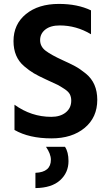

<svg xmlns="http://www.w3.org/2000/svg" viewBox="-20 -699 558 981"><path d="M477 -189Q477 -99 412.5 -45.5Q348 8 243 8Q129 8 54 -35V-164Q140 -102 242 -102Q288 -102 316 -124.5Q344 -147 344 -185Q344 -203 337 -217Q330 -231 308.5 -245Q287 -259 275.5 -265Q264 -271 228 -287Q218 -292 213 -294Q176 -311 153 -324.5Q130 -338 103 -361Q76 -384 62.5 -416Q49 -448 49 -489Q49 -575 112.5 -627Q176 -679 281 -679Q376 -679 445 -646V-524Q370 -569 285 -569Q238 -569 211.5 -548Q185 -527 185 -494Q185 -461 213.5 -439.5Q242 -418 299 -392Q339 -374 364 -360.5Q389 -347 418.5 -323Q448 -299 462.5 -265.5Q477 -232 477 -189ZM330 124Q330 183 287 222Q244 261 161 262V184Q240 181 240 117Q240 88 215 51H312Q330 78 330 124Z"/></svg>

Font: Hind Madurai SemiBold
Style: Regular
Weight: 600
Designer: Jyotish Sonowal
Foundry: Indian Type Foundry
Version: Version 1.001;PS 1.0;hotconv 1.0.86;makeotf.lib2.5.63406; tt